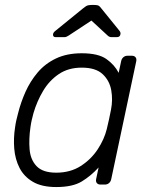

<svg xmlns="http://www.w3.org/2000/svg" viewBox="-20 -745 609 775"><path d="M207 10Q149 10 113 -11Q77 -32 59 -67Q41 -102 37.5 -145Q34 -188 41 -232Q43 -247 46 -260Q49 -273 53 -288Q64 -332 83 -374.5Q102 -417 132 -452.5Q162 -488 206 -509Q250 -530 310 -530Q376 -530 409 -507Q442 -484 459 -451L469 -498Q471 -508 478 -514Q485 -520 495 -520H512Q522 -520 527 -514Q532 -508 530 -498L429 -22Q427 -12 420 -6Q413 0 403 0H386Q376 0 371 -6Q366 -12 368 -22L378 -69Q347 -35 310 -12.5Q273 10 207 10ZM207 -48Q264 -48 306 -75Q348 -102 374.5 -142.5Q401 -183 411 -224Q415 -239 420 -263Q425 -287 428 -302Q436 -342 429 -381Q422 -420 394 -446Q366 -472 310 -472Q256 -472 217.5 -446Q179 -420 154 -378Q129 -336 115 -288Q111 -273 108 -260Q105 -247 103 -232Q96 -184 99.5 -142Q103 -100 128 -74Q153 -48 207 -48ZM205 -595Q194 -595 194 -605Q194 -613 203 -620L315 -711Q328 -722 335.5 -723.5Q343 -725 350 -725H360Q368 -725 374.5 -723.5Q381 -722 389 -711L462 -621Q468 -614 466 -606Q464 -595 451 -595H431Q425 -595 421 -597Q417 -599 414 -602L349 -662L258 -602Q253 -599 249 -597Q245 -595 239 -595Z"/></svg>

Font: Rubik Light
Style: Italic
Weight: 300
Italic angle: -12°
Designer: Hubert and Fischer
Foundry: Hubert and Fischer
Version: Version 2.300;gftools[0.9.30]